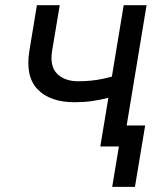

<svg xmlns="http://www.w3.org/2000/svg" viewBox="-20 -566 633 742"><path d="M268.1 -170.9Q173.3 -170.9 125.2 -220.9Q77.1 -271 93.8 -371.1L122.6 -545.9H210.9L181.6 -371.1Q171.4 -310.1 200.7 -281Q230 -252 281.7 -252Q334.5 -252 378.7 -261.7Q422.9 -271.5 468.8 -286.6L455.1 -205.6Q425.3 -195.3 395.8 -187.5Q366.2 -179.7 335 -175.3Q303.7 -170.9 268.1 -170.9ZM367.7 0 458 -545.9H546.4L456.1 0ZM413.6 156.2 439.5 0H402.8L416 -81.1H541L501.5 156.2Z"/></svg>

Font: Inter
Style: Italic
Weight: 400
Italic angle: -9.3988°
Designer: Rasmus Andersson
Foundry: rsms
Version: Version 4.001;git-66647c0bb